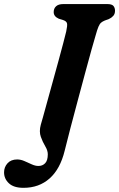

<svg xmlns="http://www.w3.org/2000/svg" viewBox="-106 -720 586 944"><path d="M364 -545.5Q358 -526 344.2 -476.8Q330.5 -427.5 312.8 -361.8Q295 -296 276 -224.8Q257 -153.5 240 -89Q223 -24.5 212 21Q190 111 138 157.2Q86 203.5 9.5 203.5Q-38.5 203.5 -62.2 181.2Q-86 159 -86 127.5Q-86 101.5 -69 82.8Q-52 64 -21.5 64Q-4 64 14.2 72Q32.5 80 50 88Q67.5 96 83 96Q103 96 116 82.5Q129 69 129 38.5Q129 20 116.5 -0.8Q104 -21.5 94.8 -47.2Q85.5 -73 94.5 -106.5Q97 -114.5 105.8 -146Q114.5 -177.5 127 -223Q139.5 -268.5 153.8 -320Q168 -371.5 181.5 -420.5Q195 -469.5 205 -508Q215 -546.5 219.5 -565Q226 -594.5 223.5 -605Q221 -615.5 205.5 -621L183 -628Q158 -639 158 -660.5Q158 -678.5 169.8 -689.2Q181.5 -700 205.5 -700H421.5Q444 -700 451.8 -690.8Q459.5 -681.5 459.5 -667Q459.5 -651.5 450.8 -641.8Q442 -632 429.5 -626.5L409 -619Q398 -614.5 391 -608.5Q384 -602.5 378 -588.5Q372 -574.5 364 -545.5Z"/></svg>

Font: Fraunces 9pt SuperSoft SemiBold
Style: Italic
Weight: 600
Italic angle: -16°
Version: Version 1.000;[0bf87f6ff]